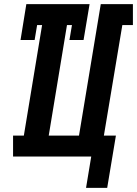

<svg xmlns="http://www.w3.org/2000/svg" viewBox="-20 -755 661 926"><path d="M395 151 420 0H43V-101H95L183 -634H159L147 -562H79L107 -735H412L383 -562H315L327 -634H303L215 -101H361L466 -735H621V-634H570L481 -101H539L497 151Z"/></svg>

Font: Iosevka Slab Extended
Style: Bold Italic
Weight: 700
Width: 7
Italic angle: -9°
Monospace: yes
Designer: Belleve Invis
Foundry: Belleve Invis
Version: Version 11.1.0; ttfautohint (v1.8.3)